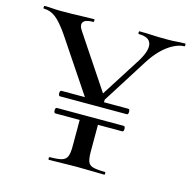

<svg xmlns="http://www.w3.org/2000/svg" viewBox="-97 -719 811 813"><g transform="rotate(15 308.5 -312.5)"><path d="M163 -221H455Q460 -221 461.5 -215Q463 -209 461.5 -203Q460 -197 455 -197H163Q158 -197 156.5 -203Q155 -209 156.5 -215Q158 -221 163 -221ZM163 -296H455Q460 -296 461.5 -290Q463 -284 461.5 -278Q460 -272 455 -272H163Q158 -272 156.5 -278Q155 -284 156.5 -290Q158 -296 163 -296ZM306 -285 448 -508Q478 -558 470 -585.5Q462 -613 417 -613Q414 -613 414 -619Q414 -625 417 -625Q446 -625 471.5 -623.5Q497 -622 539 -622Q564 -622 579.5 -623.5Q595 -625 617 -625Q619 -625 619 -619Q619 -613 617 -613Q595 -613 569 -599.5Q543 -586 518.5 -561.5Q494 -537 473 -503L330 -277ZM278 -277 110 -528Q77 -576 53 -594.5Q29 -613 1 -613Q-2 -613 -2 -619Q-2 -625 1 -625Q17 -625 35 -623.5Q53 -622 69 -622Q97 -622 124 -622.5Q151 -623 175.5 -624Q200 -625 218 -625Q220 -625 220 -619Q220 -613 218 -613Q182 -613 173.5 -599Q165 -585 182 -561L344 -318ZM349 -211V-81Q349 -52 354 -37Q359 -22 376.5 -17Q394 -12 429 -12Q432 -12 432 -6Q432 0 429 0Q405 0 374.5 -1Q344 -2 309 -2Q274 -2 242.5 -1Q211 0 187 0Q184 0 184 -6Q184 -12 187 -12Q222 -12 239.5 -17Q257 -22 263 -37Q269 -52 269 -81V-211ZM269 -285V-310L349 -319V-285Z"/></g></svg>

Font: Cormorant Infant Light Medium
Style: Regular
Weight: 500
Version: Version 4.001